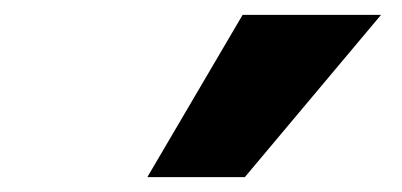

<svg xmlns="http://www.w3.org/2000/svg" viewBox="-20 -799 540 258"><path d="M178 -561 306 -779H492L309 -561Z"/></svg>

Font: Nunito Sans 7pt Expanded ExtraBold
Style: Regular
Weight: 800
Width: 7
Designer: Vernon Adams
Foundry: Vernon Adams
Version: Version 3.101;gftools[0.9.27]